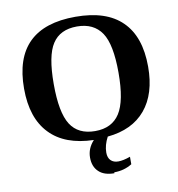

<svg xmlns="http://www.w3.org/2000/svg" viewBox="-93 -744 962 1036"><g transform="rotate(-10 388.5 -226.0)"><path d="M450 203V208Q394 208 365 180Q335 152 335 102Q335 52 372 12Q214 8 132 -78Q49 -164 49 -326Q49 -660 389 -660Q558 -660 643 -576Q729 -492 729 -327Q729 -178 657 -92Q585 -6 449 7Q426 50 426 91Q426 119 441 134Q456 149 482 149Q509 149 548 135V176Q505 203 450 203ZM211 -323V-322Q211 -166 253 -100Q295 -34 388 -34Q480 -34 523 -101Q566 -168 566 -323Q566 -478 523 -542Q479 -607 388 -607Q295 -607 253 -542Q211 -478 211 -323Z"/></g></svg>

Font: Libra Serif Modern
Style: Bold
Weight: 700
Designer: Stefan Peev, Context Ltd
Foundry: Ascender Corporation
Version: Version 1.000